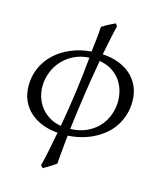

<svg xmlns="http://www.w3.org/2000/svg" viewBox="-126 -735 886 1054"><g transform="rotate(15 316.5 -207.5)"><path d="M308.6 -423.8Q257.3 -420.9 218.8 -400.6Q180.2 -380.4 154.1 -350.3Q127.9 -320.3 114.5 -283.9Q101.1 -247.6 100.1 -212.9Q99.1 -179.2 108.4 -147.7Q117.7 -116.2 137.2 -90.3Q156.7 -64.5 186 -46.1Q215.3 -27.8 253.9 -21.5Q271.5 -120.1 285.6 -222.9Q299.8 -325.7 308.6 -423.8ZM522.5 -222.2Q523.9 -257.3 515.1 -290.3Q506.3 -323.2 487.3 -349.9Q468.3 -376.5 438.5 -395.3Q408.7 -414.1 367.7 -420.9Q349.6 -319.3 334.5 -215.8Q319.3 -112.3 308.1 -18.6Q356.9 -20 395.5 -36.6Q434.1 -53.2 461.7 -80.8Q489.3 -108.4 504.6 -144.8Q520 -181.2 522.5 -222.2ZM599.1 -252.9Q599.1 -210 587.4 -173.6Q575.7 -137.2 555.4 -107.4Q535.2 -77.6 507.1 -54.7Q479 -31.7 446.3 -15.6Q413.6 0.5 377.2 9.5Q340.8 18.6 304.2 20.5Q301.8 42.5 299.6 64.9Q297.4 87.4 295.4 108.9Q293.5 130.4 291.7 149.4Q290 168.5 289.6 183.1Q283.7 187.5 274.4 193.8Q265.1 200.2 255.1 206.3Q245.1 212.4 235.4 218.3Q225.6 224.1 218.3 228Q213.4 225.1 211.2 222.4Q209 219.7 205.1 214.8Q215.8 174.3 225.6 125Q235.4 75.7 246.1 19.5Q199.2 16.1 158.9 0.5Q118.7 -15.1 89.1 -41.5Q59.6 -67.9 42.7 -105.2Q25.9 -142.6 25.9 -189.9Q25.9 -243.7 46.4 -290.5Q66.9 -337.4 104.5 -373Q142.1 -408.7 194.6 -431.4Q247.1 -454.1 311.5 -459.5Q313 -476.6 315.4 -495.6Q317.9 -514.6 320.1 -533.7Q322.3 -552.7 323.7 -570.6Q325.2 -588.4 325.7 -603Q344.2 -615.7 364.5 -626Q384.8 -636.2 399.9 -643.1Q403.3 -640.1 406.2 -635Q409.2 -629.9 410.2 -627Q400.9 -592.3 392.3 -548.6Q383.8 -504.9 374.5 -460.4Q424.8 -458 466.3 -442.1Q507.8 -426.3 537.4 -399.2Q566.9 -372.1 583 -335Q599.1 -297.9 599.1 -252.9Z"/></g></svg>

Font: Akkhara
Style: Italic
Weight: 400
Italic angle: -7°
Designer: J. Victor Gaultney
Version: Version 1.00 June 13, 2006, initial release